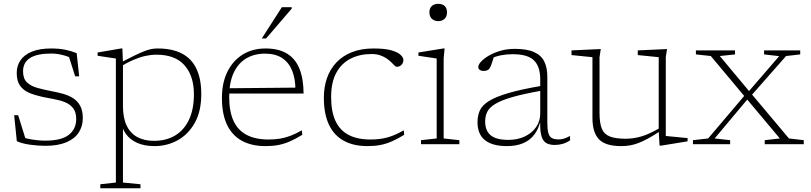

<svg xmlns="http://www.w3.org/2000/svg" viewBox="-20 -754 4240 1004"><path d="M246.5 -500.5Q289.5 -500.5 321.2 -494Q353 -487.5 381 -476L394 -355H373L336.5 -470L376.5 -440Q337.5 -459 307 -466.5Q276.5 -474 247.5 -474Q174 -474 137.2 -450.8Q100.5 -427.5 100.5 -381Q100.5 -342.5 121.2 -323Q142 -303.5 175.8 -294.2Q209.5 -285 248.5 -277.5Q278 -272 307 -264.2Q336 -256.5 360 -242Q384 -227.5 398.5 -202.2Q413 -177 413 -136.5Q413 -93.5 391.5 -60.8Q370 -28 326.5 -9.8Q283 8.5 217 8.5Q179.5 8.5 137.8 2.8Q96 -3 68 -15.5L54 -151.5H75L116.5 -18L82.5 -41.5Q99.5 -34.5 123 -29.2Q146.5 -24 171.5 -21.2Q196.5 -18.5 216.5 -18.5Q301 -18.5 339.8 -49Q378.5 -79.5 378.5 -131.5Q378.5 -168 362.2 -188.5Q346 -209 320 -219.5Q294 -230 263.2 -235.5Q232.5 -241 203.5 -247Q164.5 -255.5 134 -268Q103.5 -280.5 85.5 -305Q67.5 -329.5 67.5 -372.5Q67.5 -411 87.8 -439.8Q108 -468.5 148 -484.5Q188 -500.5 246.5 -500.5Z M994 -261Q994 -356.5 945.2 -412.2Q896.5 -468 798 -468Q769.5 -468 740 -461.5Q710.5 -455 676.8 -440.5Q643 -426 602.5 -401V-422.5Q652 -448.5 684.2 -464Q716.5 -479.5 737.5 -487.5Q758.5 -495.5 773.8 -498Q789 -500.5 804.5 -500.5Q881 -500.5 931.8 -473.8Q982.5 -447 1007.5 -393.8Q1032.5 -340.5 1032.5 -262Q1032.5 -172.5 998.8 -112Q965 -51.5 909.5 -20.8Q854 10 788 10Q735 10 697.2 -7Q659.5 -24 638.2 -53.8Q617 -83.5 613 -122H623V200.5L714.5 209.5V230.5H504.5V209.5L586 200.5V-448Q579.5 -449 564 -451.2Q548.5 -453.5 528.8 -456.5Q509 -459.5 490.5 -462.5V-479.5L612.5 -500.5H620L623 -423.5V-199.5Q623 -137 642.5 -96.8Q662 -56.5 698.5 -37Q735 -17.5 785 -17.5Q849.5 -17.5 896.2 -45.8Q943 -74 968.5 -128.5Q994 -183 994 -261Z M1368.5 -500.5Q1438 -500.5 1481.8 -473.2Q1525.5 -446 1546.2 -393.8Q1567 -341.5 1567.5 -265H1177L1173.5 -292.5L1547 -296L1525 -282.5Q1525 -340.5 1508.2 -383.2Q1491.5 -426 1456.2 -449.8Q1421 -473.5 1365.5 -473.5Q1310 -473.5 1268 -448.8Q1226 -424 1202.2 -373.8Q1178.5 -323.5 1178.5 -247Q1178.5 -170.5 1201.5 -121.2Q1224.5 -72 1270.5 -48.2Q1316.5 -24.5 1384.5 -24.5Q1416.5 -24.5 1444 -29Q1471.5 -33.5 1499.2 -44Q1527 -54.5 1558.5 -72.5L1560.5 -49Q1524 -26.5 1494 -13.8Q1464 -1 1434.5 4.5Q1405 10 1368.5 10Q1296 10 1245 -17.8Q1194 -45.5 1167.2 -101.5Q1140.5 -157.5 1140.5 -242Q1140.5 -321 1169.2 -379Q1198 -437 1249.2 -468.8Q1300.5 -500.5 1368.5 -500.5ZM1349 -553 1454 -716.5H1505.5V-709L1371.5 -553Z M1934 -500.5Q1994 -500.5 2027.8 -490.5Q2061.5 -480.5 2075.5 -466.5Q2089.5 -452.5 2089.5 -440Q2089.5 -429.5 2084.5 -421.5Q2079.5 -413.5 2071.8 -409Q2064 -404.5 2054.5 -404.5Q2050 -404.5 2043.2 -411.2Q2036.5 -418 2026.5 -428Q2016.5 -438 2002 -448Q1987.5 -458 1968 -464.8Q1948.5 -471.5 1922.5 -471.5Q1861 -471.5 1813.2 -447.2Q1765.5 -423 1738.5 -373.2Q1711.5 -323.5 1711.5 -247Q1711.5 -170.5 1734.5 -121.2Q1757.5 -72 1803.5 -48.2Q1849.5 -24.5 1917.5 -24.5Q1965.5 -24.5 2004.8 -35Q2044 -45.5 2091.5 -72.5L2093.5 -49Q2057 -26.5 2027 -13.8Q1997 -1 1967.5 4.5Q1938 10 1901.5 10Q1829 10 1778 -17.8Q1727 -45.5 1700.2 -101.8Q1673.5 -158 1673.5 -243Q1673.5 -298.5 1689.8 -345.5Q1706 -392.5 1738.8 -427.2Q1771.5 -462 1820.2 -481.2Q1869 -500.5 1934 -500.5Z M2271.5 -643.5Q2251 -643.5 2238.2 -655.8Q2225.5 -668 2225.5 -689.5Q2225.5 -711.5 2238.2 -722.8Q2251 -734 2271.5 -734Q2292.5 -734 2305 -722.8Q2317.5 -711.5 2317.5 -689.5Q2317.5 -668 2305 -655.8Q2292.5 -643.5 2271.5 -643.5ZM2305 -500.5 2300 -449V-30L2382 -21V0H2181.5V-21L2263.5 -30V-448Q2258 -449 2241 -451.5Q2224 -454 2203.8 -457Q2183.5 -460 2168 -462.5V-479.5L2297.5 -500.5Z M2820.5 -306.5 2819 -281Q2720.5 -264 2660.8 -246.8Q2601 -229.5 2569.8 -210.5Q2538.5 -191.5 2527.8 -169Q2517 -146.5 2517 -118.5Q2517 -70.5 2546 -46.5Q2575 -22.5 2638.5 -22.5Q2686 -22.5 2723.8 -40.2Q2761.5 -58 2783.2 -89.2Q2805 -120.5 2805 -160.5V-338.5Q2805 -406 2772.2 -438.2Q2739.5 -470.5 2661.5 -470.5Q2629 -470.5 2601.5 -465.2Q2574 -460 2544 -447L2564.5 -463.5Q2560.5 -450.5 2556.8 -438.5Q2553 -426.5 2549.5 -416.8Q2546 -407 2542 -400Q2537 -390.5 2528.5 -386.8Q2520 -383 2511.5 -383Q2495.5 -383 2488.2 -389Q2481 -395 2481 -404Q2481 -416 2495.8 -432Q2510.5 -448 2536.5 -463.2Q2562.5 -478.5 2597 -488.5Q2631.5 -498.5 2671.5 -498.5Q2736 -498.5 2773.2 -481.5Q2810.5 -464.5 2826.2 -432.2Q2842 -400 2842 -354V-114Q2842 -77.5 2847.5 -58.2Q2853 -39 2866 -32Q2879 -25 2901 -25Q2915.5 -25 2928.8 -29Q2942 -33 2961 -43V-20Q2941 -7 2921.5 -1.5Q2902 4 2880.5 4Q2852 4 2834.2 -7.5Q2816.5 -19 2809.5 -49.8Q2802.5 -80.5 2805.5 -137.5L2810 -139.5Q2800.5 -86.5 2776.5 -53.5Q2752.5 -20.5 2715.8 -5.2Q2679 10 2631 10Q2555 10 2516 -21Q2477 -52 2477 -115Q2477 -148 2488.5 -175Q2500 -202 2534.8 -224.5Q2569.5 -247 2638 -267.2Q2706.5 -287.5 2820.5 -306.5Z M3115 -163.5Q3115 -111 3126.8 -81.8Q3138.5 -52.5 3168.5 -40.5Q3198.5 -28.5 3251.5 -28.5Q3292 -28.5 3333.5 -40.5Q3375 -52.5 3430.5 -85L3433 -69Q3397 -45 3369 -29.8Q3341 -14.5 3317.8 -5.8Q3294.5 3 3273 6.5Q3251.5 10 3228 10Q3146 10 3112 -25.8Q3078 -61.5 3078 -137V-455L2968.5 -466V-490.5L3121.5 -497.5L3115 -455ZM3429 7.5 3424.5 -69V-455L3315 -466V-490.5L3468 -497.5L3461.5 -455V-43Q3466 -42.5 3481 -41Q3496 -39.5 3515 -37.8Q3534 -36 3550.8 -34.2Q3567.5 -32.5 3575.5 -32V-15L3438 7.5Z M4105.5 -30 4183 -21V0H3979V-21L4058 -30L3883.5 -238L3875.5 -247.5L3697 -461L3619 -469.5V-490.5H3823.5V-469.5L3744 -461L3900 -274L3908.5 -264.5ZM3895.5 -243 3717 -30 3798 -21V0H3603.5V-21L3683 -30L3879 -261L3890.5 -270.5L4054.5 -460.5L3975.5 -469.5V-490.5H4164.5V-469.5L4090.5 -461L3906 -251.5Z"/></svg>

Font: Newsreader 9pt ExtraLight
Style: Regular
Weight: 250
Designer: Hugues Gentile
Foundry: Production Type
Version: Version 1.003